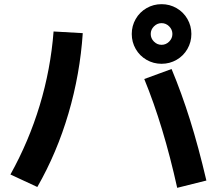

<svg xmlns="http://www.w3.org/2000/svg" viewBox="-20 -868 1040 921"><path d="M672 -489 803 -537Q851 -422 891.5 -293Q932 -164 970 -2L830 33Q764 -265 672 -489ZM237 -717 377 -709Q364 -513 308.5 -324Q253 -135 159 29L30 -31Q118 -189 170.5 -362.5Q223 -536 237 -717ZM755 -848Q794 -848 827 -829Q860 -810 879 -777Q898 -744 898 -705Q898 -666 879 -633Q860 -600 827 -581Q794 -562 755 -562Q716 -562 683 -581Q650 -600 631 -633Q612 -666 612 -705Q612 -744 631 -777Q650 -810 683 -829Q716 -848 755 -848ZM755 -653Q776 -653 791.5 -668.5Q807 -684 807 -705Q807 -726 791.5 -741.5Q776 -757 755 -757Q734 -757 718.5 -741.5Q703 -726 703 -705Q703 -684 718.5 -668.5Q734 -653 755 -653Z"/></svg>

Font: Enso
Style: Bold
Weight: 700
Designer: Coji Morishita
Foundry: UNDERFOREST DESIGN
Version: Version 1.000